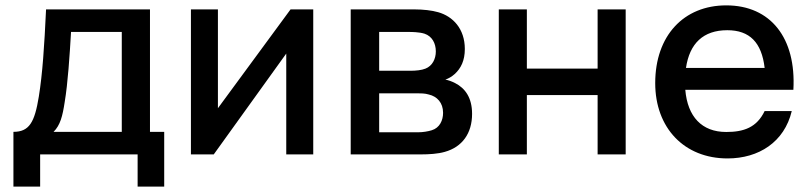

<svg xmlns="http://www.w3.org/2000/svg" viewBox="-20 -575 3016 715"><path d="M30 -84V120H129.5V0H492.5V120H591.5V-84H538.5V-540H151.5C145 -402.5 138.5 -302 124.5 -215C109 -119.5 89 -84 30 -84ZM179.5 -84C204.5 -109 213 -142.5 221 -195.5C232.5 -263.5 239.5 -368.5 244.5 -456H433.5V-84Z M1146.5 -540H1062L791.5 -172V-540H691V0H776L1046 -375.5V0H1146.5Z M1286 0H1546.5C1577.5 0 1611 -2 1636.5 -9.5C1701 -27.5 1738 -78 1738 -151C1738 -211.5 1712 -246.5 1675 -265.5C1663.5 -271.5 1650 -276.5 1638.5 -278.5C1650 -282.5 1662.5 -289.5 1673.5 -299.5C1696.5 -320.5 1711 -349.5 1711 -392.5C1711 -468 1666.5 -514 1612 -529.5C1588 -536.5 1555 -540 1523.5 -540H1286ZM1392 -82.5V-227.5H1534.5C1545.5 -227.5 1563 -227.5 1577 -223C1607.5 -216 1630 -192.5 1630 -155C1630 -127 1617.5 -99 1588 -90C1574 -85.5 1554 -82.5 1540 -82.5ZM1392 -311.5V-456H1504C1510.5 -456 1541 -456 1561 -449.5C1589 -440 1603 -414 1603 -383.5C1603 -355.5 1590 -329.5 1564.5 -319.5C1550 -313.5 1528 -311.5 1509 -311.5Z M1837.5 0H1942V-221H2205.5V0H2310V-540H2205.5V-319.5H1942V-540H1837.5Z M2689.5 15C2805.5 15 2901 -46 2928.5 -161.5H2827.5C2798 -100 2749.5 -83.5 2684.5 -83.5C2593.5 -83.5 2540.5 -140.5 2532 -240.5H2934.5C2945.5 -434 2849.5 -555 2684.5 -555C2526.5 -555 2420 -442.5 2420 -265.5C2420 -98.5 2528 15 2689.5 15ZM2534.5 -322C2548 -413.5 2599 -462.5 2688.5 -462.5C2771.5 -462.5 2816.5 -417 2827.5 -322Z"/></svg>

Font: Eudonet SemiBold
Style: Regular
Weight: 600
Designer: Mikhail Sharanda
Foundry: Mikhail Sharanda
Version: Version 4.503;Glyphs 3.1.2 (3151)